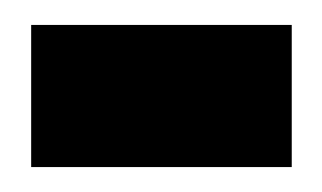

<svg xmlns="http://www.w3.org/2000/svg" viewBox="-20 -314 258 154"><path d="M5 -180V-294H214V-180Z"/></svg>

Font: Renner*
Style: Semi
Weight: 600
Version: Version 003.000 ; ttfautohint (v0.97) -l 8 -r 50 -G 200 -x 1